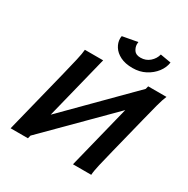

<svg xmlns="http://www.w3.org/2000/svg" viewBox="-203 -1111 1259 1289"><g transform="rotate(30 426.0 -466.5)"><path d="M704.6 -682.6 768.1 -602.1 191.4 -23.9 126.5 -100.6ZM361.3 -705.6 185.5 0H51.3L174.8 -495.6Q192.4 -566.9 205.1 -621.8Q217.8 -676.8 219.7 -705.6ZM676.3 0H534.7L710.4 -705.6H852.1Q839.4 -676.8 824.7 -621.8Q810.1 -566.9 792.5 -495.6L720.7 -208Q702.6 -136.7 690.2 -82.8Q677.7 -28.8 676.3 0ZM677.2 -933.1 760.3 -918.9Q754.9 -877.9 727.1 -841.6Q699.2 -805.2 655.5 -782.2Q611.8 -759.3 557.1 -759.3Q500 -759.3 461.9 -778.6Q423.8 -797.9 405 -827.9Q386.2 -857.9 386.2 -889.2Q386.2 -900.4 388.2 -908.7L504.9 -930.2Q503.4 -921.4 503.4 -913.6Q503.4 -889.6 518.1 -867.9Q532.7 -846.2 569.3 -846.2Q609.9 -846.2 639.2 -871.8Q668.5 -897.5 677.2 -933.1Z"/></g></svg>

Font: Andika
Style: Bold Italic
Weight: 700
Italic angle: -14°
Designer: Victor Gaultney, Annie Olsen, Julie Remington, Don Collingsworth, Eric Hays, Becca Hirsbrunner
Foundry: SIL International
Version: Version 6.101